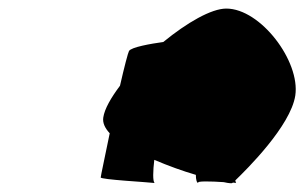

<svg xmlns="http://www.w3.org/2000/svg" viewBox="-20 -735 710 448"><path d="M221 -461C219 -448 225 -436 236 -424C225 -370 215 -324 215 -321C214 -316 325 -310 341 -308C336 -311 337 -337 340 -362C373 -348 406 -336 437 -327C437 -316 439 -308 443 -308C436 -313 473 -312 502 -310C515 -307 522 -307 522 -308C522 -308 523 -308 523 -309C527 -309 529 -308 531 -308C530 -309 530 -311 529 -314C556 -340 658 -441 669 -512C681 -592 588 -715 508 -715C473 -715 416 -682 361 -637C332 -633 286 -625 281 -616C279 -613 270 -579 260 -535C239 -507 224 -481 221 -461Z"/></svg>

Font: Ampere
Style: SCIta
Weight: 400
Version: Version 1